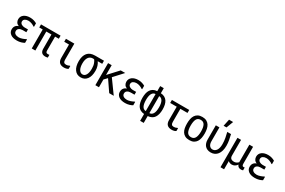

<svg xmlns="http://www.w3.org/2000/svg" viewBox="147 -2222 5706 3843"><g transform="rotate(30 3000.0 -301.0)"><path d="M64 -146Q64 -197 89 -229Q114 -261 150 -270V-276Q114 -289 95 -320Q76 -351 76 -388Q76 -456 129.5 -496Q183 -536 271 -536Q319 -536 358.5 -523.5Q398 -511 426 -494V-414H414Q388 -434 348 -449Q308 -464 271 -464Q226 -464 194.5 -444Q163 -424 163 -385Q163 -367 172 -352.5Q181 -338 196 -328.5Q211 -319 229.5 -313.5Q248 -308 266 -308H348V-243H264Q216 -243 184 -221.5Q152 -200 152 -159Q152 -118 185 -97.5Q218 -77 268 -77Q287 -77 308.5 -82Q330 -87 350.5 -94Q371 -101 389 -109.5Q407 -118 420 -125H432V-47Q406 -30 361 -16.5Q316 -3 266 -3Q168 -3 116 -43Q64 -83 64 -146Z M806 -455H687V-16H604V-455H524V-526H976V-455H890V-138Q890 -106 900 -92.5Q910 -79 937 -79Q944 -79 955 -79.5Q966 -80 974 -82V-18Q958 -14 944 -12Q930 -10 916 -10Q806 -10 806 -128Z M1448 -98V-34Q1434 -20 1406 -13Q1378 -6 1352 -6Q1210 -6 1210 -148V-457H1100V-526H1294V-156Q1294 -116 1308.5 -96.5Q1323 -77 1362 -77Q1381 -77 1400 -83Q1419 -89 1436 -98Z M1545 -267Q1545 -391 1602 -458.5Q1659 -526 1774 -526H1979V-455H1877V-452Q1901 -421 1917 -371.5Q1933 -322 1933 -265Q1933 -141 1881.5 -72Q1830 -3 1739 -3Q1648 -3 1596.5 -73Q1545 -143 1545 -267ZM1849 -265Q1849 -337 1830.5 -385Q1812 -433 1794 -452Q1779 -455 1769 -455Q1732 -455 1706 -441Q1680 -427 1663.5 -401.5Q1647 -376 1639 -341.5Q1631 -307 1631 -266Q1631 -175 1661.5 -124Q1692 -73 1742 -73Q1791 -73 1820 -123Q1849 -173 1849 -265Z M2280 -319 2499 -16H2394L2224 -265L2157 -195V-16H2074V-526H2157V-300L2366 -526H2470Z M2564 -146Q2564 -197 2589 -229Q2614 -261 2650 -270V-276Q2614 -289 2595 -320Q2576 -351 2576 -388Q2576 -456 2629.5 -496Q2683 -536 2771 -536Q2819 -536 2858.5 -523.5Q2898 -511 2926 -494V-414H2914Q2888 -434 2848 -449Q2808 -464 2771 -464Q2726 -464 2694.5 -444Q2663 -424 2663 -385Q2663 -367 2672 -352.5Q2681 -338 2696 -328.5Q2711 -319 2729.5 -313.5Q2748 -308 2766 -308H2848V-243H2764Q2716 -243 2684 -221.5Q2652 -200 2652 -159Q2652 -118 2685 -97.5Q2718 -77 2768 -77Q2787 -77 2808.5 -82Q2830 -87 2850.5 -94Q2871 -101 2889 -109.5Q2907 -118 2920 -125H2932V-47Q2906 -30 2861 -16.5Q2816 -3 2766 -3Q2668 -3 2616 -43Q2564 -83 2564 -146Z M3207 -4Q3105 -13 3060.5 -82Q3016 -151 3016 -268Q3016 -325 3026 -372Q3036 -419 3059 -453.5Q3082 -488 3118 -508.5Q3154 -529 3207 -532V-649H3290V-532Q3342 -529 3379 -509Q3416 -489 3439 -455Q3462 -421 3473 -373.5Q3484 -326 3484 -268Q3484 -150 3438.5 -81.5Q3393 -13 3290 -4V154H3207ZM3207 -465Q3154 -463 3126.5 -414Q3099 -365 3099 -268Q3099 -175 3125 -124.5Q3151 -74 3207 -71ZM3400 -268Q3400 -362 3372 -412.5Q3344 -463 3290 -465V-72Q3400 -77 3400 -268Z M3938 -98V-34Q3924 -20 3896 -13Q3868 -6 3842 -6Q3700 -6 3700 -148V-457H3549V-526H3949V-457H3784V-156Q3784 -116 3798.5 -96.5Q3813 -77 3852 -77Q3871 -77 3890 -83Q3909 -89 3926 -98Z M4250 -3Q4190 -3 4150.5 -24Q4111 -45 4087.5 -81Q4064 -117 4055 -165.5Q4046 -214 4046 -270Q4046 -326 4055.5 -374.5Q4065 -423 4088.5 -459Q4112 -495 4151 -516Q4190 -537 4250 -537Q4308 -537 4347.5 -516Q4387 -495 4410.5 -459Q4434 -423 4444 -374Q4454 -325 4454 -270Q4454 -215 4444.5 -166.5Q4435 -118 4411.5 -81.5Q4388 -45 4349 -24Q4310 -3 4250 -3ZM4250 -71Q4315 -71 4342.5 -123.5Q4370 -176 4370 -270Q4370 -366 4342.5 -418Q4315 -470 4250 -470Q4184 -470 4157 -418.5Q4130 -367 4130 -270Q4130 -176 4157 -123.5Q4184 -71 4250 -71Z M4564 -526H4647V-210Q4647 -143 4674.5 -108Q4702 -73 4745 -73Q4800 -73 4834 -122Q4868 -171 4868 -264Q4868 -336 4855 -404.5Q4842 -473 4828 -526H4915Q4929 -470 4941 -406.5Q4953 -343 4953 -277Q4953 -212 4938.5 -161Q4924 -110 4897 -75Q4870 -40 4831.5 -21.5Q4793 -3 4746 -3Q4700 -3 4666 -17.5Q4632 -32 4609.5 -57.5Q4587 -83 4575.5 -118.5Q4564 -154 4564 -195ZM4737 -756H4831L4770 -596H4703Z M5064 -526H5147V-164Q5147 -116 5172.5 -95.5Q5198 -75 5240 -75Q5270 -75 5293 -86.5Q5316 -98 5339 -119V-526H5425V-139Q5425 -107 5434 -93.5Q5443 -80 5464 -80Q5476 -80 5487 -83V-18Q5460 -10 5442 -10Q5371 -10 5350 -71H5349Q5304 -4 5229 -4Q5206 -4 5182 -13.5Q5158 -23 5147 -37V154H5064Z M5564 -146Q5564 -197 5589 -229Q5614 -261 5650 -270V-276Q5614 -289 5595 -320Q5576 -351 5576 -388Q5576 -456 5629.5 -496Q5683 -536 5771 -536Q5819 -536 5858.5 -523.5Q5898 -511 5926 -494V-414H5914Q5888 -434 5848 -449Q5808 -464 5771 -464Q5726 -464 5694.5 -444Q5663 -424 5663 -385Q5663 -367 5672 -352.5Q5681 -338 5696 -328.5Q5711 -319 5729.5 -313.5Q5748 -308 5766 -308H5848V-243H5764Q5716 -243 5684 -221.5Q5652 -200 5652 -159Q5652 -118 5685 -97.5Q5718 -77 5768 -77Q5787 -77 5808.5 -82Q5830 -87 5850.5 -94Q5871 -101 5889 -109.5Q5907 -118 5920 -125H5932V-47Q5906 -30 5861 -16.5Q5816 -3 5766 -3Q5668 -3 5616 -43Q5564 -83 5564 -146Z"/></g></svg>

Font: D2Coding
Style: Regular
Weight: 400
Monospace: yes
Designer: Yong-Rak Park; Jeong-Hwan Yoon; Sang-Min Lee;
Foundry: NHN Corporation
Version: Version 1.3.2; Build 20180524